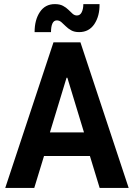

<svg xmlns="http://www.w3.org/2000/svg" viewBox="-20 -929 662 949"><path d="M5.9 0 244.3 -719.7H377.6L616 0H472.6L413.5 -193.7L403.8 -246.1L312.9 -544.9H309L218.1 -246.1L208.5 -193.7L149.3 0ZM145.3 -157.9V-274.6H476.1V-157.9ZM151 -770.3Q151 -830.7 177.2 -869.7Q203.3 -908.7 251 -908.7Q275.4 -908.7 291.3 -900.2Q307.2 -891.8 318.3 -880.6Q329.4 -869.4 339 -860.9Q348.6 -852.5 360.2 -852.5Q376.1 -852.5 384 -868.8Q391.9 -885.1 391.9 -908.7H472Q473 -850.2 446.6 -810.3Q420.1 -770.3 371.1 -770.3Q347.6 -770.3 332 -779.1Q316.3 -787.8 305 -799.3Q293.6 -810.7 283.4 -819.5Q273.2 -828.2 260.9 -828.2Q246.1 -828.2 239.1 -812.9Q232.1 -797.6 232.1 -770.3Z"/></svg>

Font: Reddit Sans Condensed
Style: Regular
Weight: 400
Designer: Stephen Hutchings
Foundry: Reddit
Version: Version 1.014